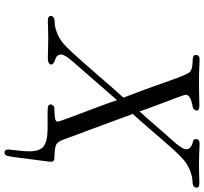

<svg xmlns="http://www.w3.org/2000/svg" viewBox="-47 -676 917 863"><g transform="rotate(90 411.5 -244.5)"><path d="M51.8 -13.2Q51.8 -24.4 61.3 -28.3Q70.8 -32.2 85.4 -32.2Q100.1 -32.2 126 -41.5Q151.9 -50.8 176.8 -71.8Q202.6 -92.8 302.7 -208.5Q402.8 -324.2 418.9 -340.8Q381.8 -436 342.8 -547.9Q315.9 -625 304.9 -637.9Q293.9 -650.9 256.8 -651.9Q252.9 -651.9 251 -651.9Q227.1 -651.9 227.1 -666Q227.1 -683.1 247.1 -683.1Q250 -683.1 262.5 -682.6Q274.9 -682.1 296.4 -681.2Q317.9 -680.2 344.2 -680.2Q380.4 -680.2 415.3 -681.2Q450.2 -682.1 453.1 -682.1Q477.1 -682.1 477.1 -670.9Q477.1 -666 472.4 -659.9Q467.8 -653.8 464.8 -652.8L454.1 -650.9Q442.9 -648.9 433.3 -646Q423.8 -643.1 414.8 -636.5Q405.8 -629.9 405.8 -621.1Q405.8 -616.2 419.4 -579.6Q433.1 -543 452.6 -491.5Q472.2 -439.9 481 -413.1Q484.9 -418 490 -423.6Q495.1 -429.2 505.6 -440.7Q516.1 -452.1 528.6 -467Q541 -481.9 568.1 -512.5Q595.2 -543 626 -578.1Q650.9 -608.9 650.9 -621.8Q650.9 -634.8 642.3 -641.8Q633.8 -648.9 621.8 -651.9Q609.9 -654.8 607.9 -657.2Q605 -660.2 605 -666Q605 -683.1 625 -683.1Q627.9 -683.1 639.9 -682.6Q651.9 -682.1 673.3 -681.2Q694.8 -680.2 721.2 -680.2Q743.2 -680.2 769 -681.2Q794.9 -682.1 799.8 -682.1Q814 -682.1 818.6 -679.4Q823.2 -676.8 823.2 -669.9Q823.2 -658.7 814.2 -654.8Q805.2 -650.9 791.5 -650.9Q777.8 -650.9 753.9 -642.8Q730 -634.8 707 -618.2Q686 -603 647.9 -560.5Q609.9 -518.1 563 -463.1Q516.1 -408.2 492.2 -382.8Q497.1 -367.7 507.1 -342.3Q517.1 -316.9 520 -307.1L607.9 -69.8Q616.7 -45.9 628.9 -39.1Q641.1 -32.2 681.2 -30.8Q696.3 -30.8 701.7 -27.8Q707 -24.9 707 -15.1Q707 -8.3 706.1 -2.9Q701.2 35.2 693.8 89.8Q685.1 166 680.9 179.9Q676.8 193.8 666 193.8Q651.9 193.8 651.9 175.8Q651.9 169.9 656 138.4Q660.2 106.9 660.2 82Q660.2 36.1 639.2 19Q616.2 0 556.2 0H481.9Q458 0 453.1 -4.9Q444.3 -14.6 455.1 -25.9Q459 -30.8 477.5 -30.8Q496.1 -30.8 511.5 -33.4Q526.9 -36.1 526.9 -44.9Q526.9 -49.8 509.5 -96.9Q492.2 -144 467 -210Q441.9 -275.9 430.2 -312L253.9 -109.9Q225.1 -75.7 225.1 -61Q225.1 -41 247.6 -33.9Q270 -26.9 270 -17.1Q270 -1 238.8 -1Q231.9 -1 202.9 -2Q173.8 -2.9 150.9 -2.9Q129.9 -2.9 105 -2Q80.1 -1 75.2 -1Q51.8 -1 51.8 -13.2Z"/></g></svg>

Font: CMU Classical Serif
Style: Italic
Weight: 500
Italic angle: -14.04°
Version: Version 0.7.0